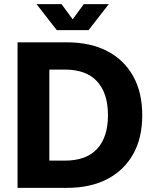

<svg xmlns="http://www.w3.org/2000/svg" viewBox="-20 -910 746 930"><path d="M65 0V-705H305Q417 -705 498.5 -663Q580 -621 624.5 -542Q669 -463 669 -352Q669 -241 624.5 -162.5Q580 -84 498.5 -42Q417 0 304 0ZM219 -43 136 -132H294Q398 -132 450.5 -189Q503 -246 503 -352Q503 -458 450.5 -515.5Q398 -573 294 -573H136L219 -662ZM255 -764 157 -890H278L361 -777H303L386 -890H507L409 -764Z"/></svg>

Font: TikTok Sans 24pt
Style: Bold
Weight: 700
Version: Version 4.000